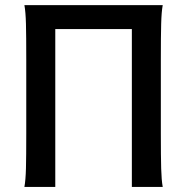

<svg xmlns="http://www.w3.org/2000/svg" viewBox="-20 -733 747 753"><path d="M196.8 -619.1V0H75.7Q80.6 -26.4 81.8 -72.8Q83 -119.1 83 -210V-500.5Q83 -591.8 81.8 -639.2Q80.6 -686.5 75.7 -712.9H618.2Q613.3 -686.5 612.1 -639.2Q610.8 -591.8 610.8 -500.5V-210Q610.8 -119.1 612.1 -72.8Q613.3 -26.4 618.2 0H497.1V-619.1Z"/></svg>

Font: Lesson One Medium
Style: Regular
Weight: 500
Designer: But Ko, Victor Gaultney, Annie Olsen, Julie Remington, Don Collingsworth, Eric Hays, Becca Hirsbrunner
Version: Version 1.100